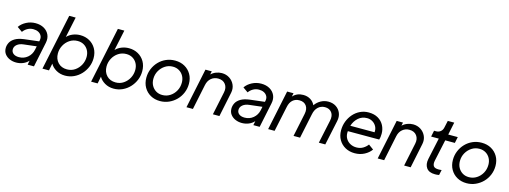

<svg xmlns="http://www.w3.org/2000/svg" viewBox="-11 -1601 6550 2470"><g transform="rotate(15 3263.5 -366.5)"><path d="M188 12Q142 12 102 -5Q62 -22 37 -54.5Q12 -87 12 -135Q12 -171 30 -206.5Q48 -242 91.5 -268.5Q135 -295 212 -305L406 -328L409 -340Q417 -377 403 -404Q389 -431 360.5 -445.5Q332 -460 294 -460Q252 -460 216.5 -440Q181 -420 159 -388L91 -436Q123 -483 180 -512.5Q237 -542 302 -542Q368 -542 415.5 -514.5Q463 -487 484.5 -439.5Q506 -392 493 -331L424 0H340L351 -56Q320 -22 277.5 -5Q235 12 188 12ZM104 -141Q104 -106 131 -85Q158 -64 205 -64Q271 -64 319.5 -104.5Q368 -145 382 -210L392 -258L221 -238Q168 -232 136 -205.5Q104 -179 104 -141Z M839 12Q772 12 719.5 -19Q667 -50 643 -95L624 0H537L694 -745H780L722 -471Q754 -505 800.5 -523.5Q847 -542 898 -542Q966 -542 1020.5 -511.5Q1075 -481 1106.5 -426.5Q1138 -372 1138 -299Q1138 -237 1115 -181.5Q1092 -126 1051 -82Q1010 -38 955.5 -13Q901 12 839 12ZM843 -72Q902 -72 948 -103.5Q994 -135 1020.5 -185Q1047 -235 1047 -293Q1047 -341 1026.5 -379Q1006 -417 969.5 -439Q933 -461 885 -461Q826 -461 779 -430Q732 -399 705 -348.5Q678 -298 678 -241Q678 -167 723 -119.5Q768 -72 843 -72Z M1487 12Q1420 12 1367.5 -19Q1315 -50 1291 -95L1272 0H1185L1342 -745H1428L1370 -471Q1402 -505 1448.5 -523.5Q1495 -542 1546 -542Q1614 -542 1668.5 -511.5Q1723 -481 1754.5 -426.5Q1786 -372 1786 -299Q1786 -237 1763 -181.5Q1740 -126 1699 -82Q1658 -38 1603.5 -13Q1549 12 1487 12ZM1491 -72Q1550 -72 1596 -103.5Q1642 -135 1668.5 -185Q1695 -235 1695 -293Q1695 -341 1674.5 -379Q1654 -417 1617.5 -439Q1581 -461 1533 -461Q1474 -461 1427 -430Q1380 -399 1353 -348.5Q1326 -298 1326 -241Q1326 -167 1371 -119.5Q1416 -72 1491 -72Z M2104 12Q2033 12 1977.5 -19Q1922 -50 1890 -105.5Q1858 -161 1858 -234Q1858 -297 1881.5 -353Q1905 -409 1946 -451.5Q1987 -494 2042 -518Q2097 -542 2161 -542Q2233 -542 2288.5 -511Q2344 -480 2376 -425Q2408 -370 2408 -298Q2408 -235 2384.5 -178.5Q2361 -122 2319 -79.5Q2277 -37 2222 -12.5Q2167 12 2104 12ZM2113 -71Q2169 -71 2215 -100.5Q2261 -130 2288.5 -179.5Q2316 -229 2316 -289Q2316 -338 2295 -376.5Q2274 -415 2237 -437Q2200 -459 2153 -459Q2097 -459 2051 -429.5Q2005 -400 1977 -351Q1949 -302 1949 -242Q1949 -192 1970.5 -153.5Q1992 -115 2028.5 -93Q2065 -71 2113 -71Z M2455 0 2566 -530H2650L2641 -486Q2669 -513 2706.5 -527.5Q2744 -542 2783 -542Q2841 -542 2886 -512.5Q2931 -483 2952.5 -434Q2974 -385 2962 -328L2894 0H2807L2872 -309Q2886 -374 2853 -418Q2820 -462 2755 -462Q2701 -462 2662 -429Q2623 -396 2611 -337L2541 0Z M3194 12Q3148 12 3108 -5Q3068 -22 3043 -54.5Q3018 -87 3018 -135Q3018 -171 3036 -206.5Q3054 -242 3097.5 -268.5Q3141 -295 3218 -305L3412 -328L3415 -340Q3423 -377 3409 -404Q3395 -431 3366.5 -445.5Q3338 -460 3300 -460Q3258 -460 3222.5 -440Q3187 -420 3165 -388L3097 -436Q3129 -483 3186 -512.5Q3243 -542 3308 -542Q3374 -542 3421.5 -514.5Q3469 -487 3490.5 -439.5Q3512 -392 3499 -331L3430 0H3346L3357 -56Q3326 -22 3283.5 -5Q3241 12 3194 12ZM3110 -141Q3110 -106 3137 -85Q3164 -64 3211 -64Q3277 -64 3325.5 -104.5Q3374 -145 3388 -210L3398 -258L3227 -238Q3174 -232 3142 -205.5Q3110 -179 3110 -141Z M3543 0 3654 -530H3739L3729 -483Q3782 -542 3867 -542Q3922 -542 3963.5 -516.5Q4005 -491 4025 -447Q4057 -492 4103 -517Q4149 -542 4202 -542Q4262 -542 4305 -513.5Q4348 -485 4367.5 -437Q4387 -389 4374 -329L4304 0H4218L4284 -310Q4299 -380 4268 -421Q4237 -462 4178 -462Q4124 -462 4086.5 -427Q4049 -392 4037 -329L3968 0H3881L3946 -310Q3960 -379 3929.5 -420.5Q3899 -462 3837 -462Q3784 -462 3748 -430Q3712 -398 3700 -336L3629 0Z M4697 12Q4626 12 4571 -18.5Q4516 -49 4484.5 -103Q4453 -157 4453 -229Q4453 -292 4474.5 -348Q4496 -404 4534.5 -448Q4573 -492 4625.5 -517Q4678 -542 4739 -542Q4813 -542 4864.5 -511.5Q4916 -481 4942.5 -430.5Q4969 -380 4969 -320Q4969 -294 4966 -274.5Q4963 -255 4958 -240H4540Q4539 -229 4539 -218Q4539 -172 4560.5 -138Q4582 -104 4618.5 -85Q4655 -66 4699 -66Q4749 -66 4786.5 -88.5Q4824 -111 4848 -144L4915 -95Q4882 -48 4824.5 -18Q4767 12 4697 12ZM4738 -466Q4669 -466 4621 -423Q4573 -380 4553 -315H4876Q4880 -359 4861.5 -393Q4843 -427 4810 -446.5Q4777 -466 4738 -466Z M5002 0 5113 -530H5197L5188 -486Q5216 -513 5253.5 -527.5Q5291 -542 5330 -542Q5388 -542 5433 -512.5Q5478 -483 5499.5 -434Q5521 -385 5509 -328L5441 0H5354L5419 -309Q5433 -374 5400 -418Q5367 -462 5302 -462Q5248 -462 5209 -429Q5170 -396 5158 -337L5088 0Z M5765 6Q5685 6 5651.5 -41Q5618 -88 5633 -162L5695 -450H5593L5610 -532H5638Q5671 -532 5696 -552Q5721 -572 5728 -608L5748 -700H5834L5799 -532H5926L5909 -450H5781L5719 -162Q5710 -116 5726 -91Q5742 -66 5796 -66Q5805 -66 5815.5 -67Q5826 -68 5835 -69L5820 1Q5806 4 5791.5 5Q5777 6 5765 6Z M6187 12Q6116 12 6060.5 -19Q6005 -50 5973 -105.5Q5941 -161 5941 -234Q5941 -297 5964.5 -353Q5988 -409 6029 -451.5Q6070 -494 6125 -518Q6180 -542 6244 -542Q6316 -542 6371.5 -511Q6427 -480 6459 -425Q6491 -370 6491 -298Q6491 -235 6467.5 -178.5Q6444 -122 6402 -79.5Q6360 -37 6305 -12.5Q6250 12 6187 12ZM6196 -71Q6252 -71 6298 -100.5Q6344 -130 6371.5 -179.5Q6399 -229 6399 -289Q6399 -338 6378 -376.5Q6357 -415 6320 -437Q6283 -459 6236 -459Q6180 -459 6134 -429.5Q6088 -400 6060 -351Q6032 -302 6032 -242Q6032 -192 6053.5 -153.5Q6075 -115 6111.5 -93Q6148 -71 6196 -71Z"/></g></svg>

Font: Plus Jakarta Display
Style: Italic
Weight: 400
Italic angle: -12°
Designer: Gumpita Rahayu
Foundry: Tokotype Studio
Version: Version 1.000